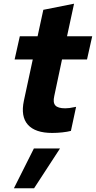

<svg xmlns="http://www.w3.org/2000/svg" viewBox="-20 -712 518 1037"><path d="M262 6Q170 6 130.5 -38.5Q91 -83 109 -168L157 -391H59L87 -516H183L214 -659L380 -692L342 -516H478L450 -391H315L273 -193Q265 -158 279 -142.5Q293 -127 332 -127Q344 -127 355 -128.5Q366 -130 391 -135L363 -5Q344 0 316.5 3Q289 6 262 6ZM55 305 163 90H304L164 305Z"/></svg>

Font: Red Hat Text
Style: Italic
Weight: 300
Italic angle: -12°
Designer: Pentagram, MCKL
Foundry: Pentagram, MCKL
Version: Version 1.023